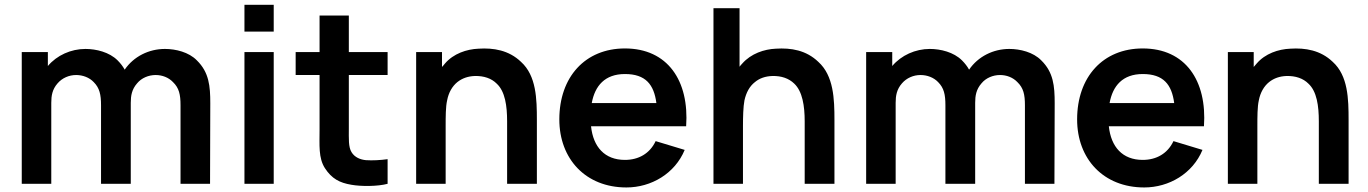

<svg xmlns="http://www.w3.org/2000/svg" viewBox="-20 -785 5842 820"><path d="M820.8 -527.1C786.5 -562.5 730.2 -576 684.4 -576C615.6 -576 551 -543.8 512.5 -487.5C505.2 -501 494.8 -514.6 482.3 -527.1C446.9 -562.5 390.6 -576 344.8 -576C283.3 -576 222.9 -549 184.4 -503.1V-562.5H72.9V0H199V-345.8C199 -376 203.1 -403.1 226 -429.2C245.8 -452.1 275 -464.6 305.2 -464.6C333.3 -464.6 361.5 -454.2 380.2 -434.4C405.2 -409.4 411.5 -381.2 411.5 -335.4V0H538.5V-343.8V-345.8C538.5 -376 542.7 -403.1 565.6 -429.2C584.4 -452.1 614.6 -464.6 644.8 -464.6C672.9 -464.6 700 -454.2 718.8 -434.4C744.8 -409.4 751 -381.2 751 -335.4V0H877.1L878.1 -343.8C878.1 -417.7 872.9 -476 820.8 -527.1Z M1024 -764.6V-650H1149V-764.6ZM1024 -562.5H1149V0H1024Z M1469.8 -464.6H1635.4V-562.5H1469.8V-718.8H1344.8V-562.5H1242.7V-464.6H1344.8V-230.2C1344.8 -165.6 1339.6 -110.4 1367.7 -66.7C1396.9 -21.9 1430.2 -4.2 1481.2 4.2C1521.9 11.5 1592.7 11.5 1635.4 0V-105.2C1605.2 -101 1570.8 -99 1542.7 -101C1519.8 -103.1 1494.8 -112.5 1481.2 -135.4C1467.7 -157.3 1469.8 -192.7 1469.8 -236.5Z M2205.2 -520.8C2153.1 -570.8 2087.5 -581.2 2024 -577.1C1972.9 -575 1916.7 -556.2 1880.2 -513.5C1876 -508.3 1871.9 -503.1 1867.7 -499V-562.5H1757.3V0H1883.3V-244.8V-245.8C1883.3 -286.5 1883.3 -329.2 1889.6 -356.2C1895.8 -389.6 1911.5 -416.7 1933.3 -434.4C1954.2 -451 1979.2 -459.4 2007.3 -460.4C2046.9 -461.5 2079.2 -450 2101 -428.1C2137.5 -394.8 2145.8 -332.3 2145.8 -266.7V0H2272.9V-271.9C2272.9 -362.5 2270.8 -461.5 2205.2 -520.8Z M2504.2 -245.8H2910.4C2924 -440.6 2831.2 -578.1 2649 -578.1C2479.2 -578.1 2368.8 -456.3 2368.8 -275C2368.8 -106.3 2481.2 15.6 2655.2 15.6C2761.5 15.6 2862.5 -43.8 2904.2 -144.8L2780.2 -182.3C2755.2 -129.2 2707.3 -102.1 2649 -102.1C2562.5 -102.1 2513.5 -157.3 2504.2 -245.8ZM2649 -468.8C2737.5 -468.8 2772.9 -424 2783.3 -344.8H2507.3C2520.8 -418.8 2563.5 -468.8 2649 -468.8Z M3475 -520.8C3422.9 -570.8 3358.3 -581.2 3293.8 -577.1C3243.8 -575 3187.5 -556.2 3150 -513.5C3145.8 -509.4 3141.7 -504.2 3138.5 -500V-750H3027.1V0H3153.1V-244.8C3153.1 -285.4 3154.2 -329.2 3159.4 -356.2C3166.7 -389.6 3181.3 -416.7 3204.2 -434.4C3224 -451 3249 -459.4 3278.1 -460.4C3317.7 -461.5 3349 -450 3371.9 -428.1C3407.3 -394.8 3416.7 -332.3 3416.7 -266.7V0H3543.8V-271.9C3543.8 -362.5 3540.6 -461.5 3475 -520.8Z M4427.1 -527.1C4392.7 -562.5 4336.5 -576 4290.6 -576C4221.9 -576 4157.3 -543.8 4118.8 -487.5C4111.5 -501 4101 -514.6 4088.5 -527.1C4053.1 -562.5 3996.9 -576 3951 -576C3889.6 -576 3829.2 -549 3790.6 -503.1V-562.5H3679.2V0H3805.2V-345.8C3805.2 -376 3809.4 -403.1 3832.3 -429.2C3852.1 -452.1 3881.3 -464.6 3911.5 -464.6C3939.6 -464.6 3967.7 -454.2 3986.5 -434.4C4011.5 -409.4 4017.7 -381.2 4017.7 -335.4V0H4144.8V-343.8V-345.8C4144.8 -376 4149 -403.1 4171.9 -429.2C4190.6 -452.1 4220.8 -464.6 4251 -464.6C4279.2 -464.6 4306.2 -454.2 4325 -434.4C4351 -409.4 4357.3 -381.2 4357.3 -335.4V0H4483.3L4484.4 -343.8C4484.4 -417.7 4479.2 -476 4427.1 -527.1Z M4715.6 -245.8H5121.9C5135.4 -440.6 5042.7 -578.1 4860.4 -578.1C4690.6 -578.1 4580.2 -456.3 4580.2 -275C4580.2 -106.3 4692.7 15.6 4866.7 15.6C4972.9 15.6 5074 -43.8 5115.6 -144.8L4991.7 -182.3C4966.7 -129.2 4918.8 -102.1 4860.4 -102.1C4774 -102.1 4725 -157.3 4715.6 -245.8ZM4860.4 -468.8C4949 -468.8 4984.4 -424 4994.8 -344.8H4718.8C4732.3 -418.8 4775 -468.8 4860.4 -468.8Z M5671.9 -520.8C5619.8 -570.8 5554.2 -581.2 5490.6 -577.1C5439.6 -575 5383.3 -556.2 5346.9 -513.5C5342.7 -508.3 5338.5 -503.1 5334.4 -499V-562.5H5224V0H5350V-244.8V-245.8C5350 -286.5 5350 -329.2 5356.2 -356.2C5362.5 -389.6 5378.1 -416.7 5400 -434.4C5420.8 -451 5445.8 -459.4 5474 -460.4C5513.5 -461.5 5545.8 -450 5567.7 -428.1C5604.2 -394.8 5612.5 -332.3 5612.5 -266.7V0H5739.6V-271.9C5739.6 -362.5 5737.5 -461.5 5671.9 -520.8Z"/></svg>

Font: Manrope3 Bold
Style: Regular
Weight: 700
Designer: Mikhail Sharanda
Foundry: Mikhail Sharanda
Version: Version 3.000;PS 003.000;hotconv 1.0.88;makeotf.lib2.5.64775